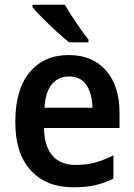

<svg xmlns="http://www.w3.org/2000/svg" viewBox="-20 -786 570 816"><path d="M272 -552Q374 -552 431 -486Q488 -420 488 -307V-242H167Q168 -165 202.5 -125Q237 -85 301 -85Q346 -85 383.5 -95Q421 -105 462 -126V-27Q424 -8 384.5 1Q345 10 292 10Q176 10 110.5 -62Q45 -134 45 -267Q45 -406 106 -479Q167 -552 272 -552ZM273 -461Q228 -461 200.5 -428Q173 -395 169 -328H373Q372 -386 348 -423.5Q324 -461 273 -461ZM256 -766Q268 -744 286 -716.5Q304 -689 322.5 -662.5Q341 -636 356 -618V-606H274Q252 -623 221 -651.5Q190 -680 161.5 -708.5Q133 -737 118 -756V-766Z"/></svg>

Font: Noto Sans Arabic UI SmCn SmBd
Style: Regular
Weight: 600
Width: 4
Designer: Monotype Design Team, Nadine Chahine and Nizar Qandah
Foundry: Monotype Imaging Inc.
Version: Version 2.010; ttfautohint (v1.8.4.7-5d5b)